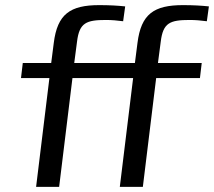

<svg xmlns="http://www.w3.org/2000/svg" viewBox="-20 -730 836 750"><path d="M721 -652C743 -652 766 -650 788 -647L796 -705C768 -708 735 -710 695 -710C581 -710 531 -675 517 -562L507 -484H270L281 -568C290 -641 317 -652 394 -652C416 -652 439 -650 461 -647L469 -705C441 -708 408 -710 368 -710C254 -710 204 -675 190 -562L180 -484H69L62 -425H173L121 0H211L263 -425H500L448 0H538L590 -425H761L768 -484H597L608 -568C617 -641 644 -652 721 -652Z"/></svg>

Font: Gamestation Text
Style: Italic
Weight: 400
Designer: Jonas Hecksher
Foundry: Jonas Hecksher, Playtypeª, e-types AS
Version: Version 1.003